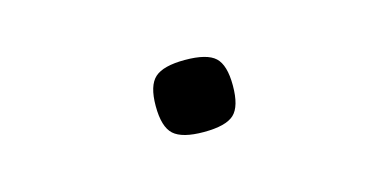

<svg xmlns="http://www.w3.org/2000/svg" viewBox="-31 -563 661 327"><g transform="rotate(-15 300.0 -399.5)"><path d="M300 -336Q262 -336 247 -349.5Q232 -363 232 -400Q232 -436 247 -449.5Q262 -463 300 -463Q339 -463 353.5 -449.5Q368 -436 368 -400Q368 -363 353.5 -349.5Q339 -336 300 -336Z"/></g></svg>

Font: Victor Mono Light
Style: Regular
Weight: 300
Monospace: yes
Designer: Rune Bjørnerås
Version: Version 1.561;gftools[0.9.30]